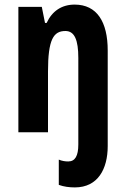

<svg xmlns="http://www.w3.org/2000/svg" viewBox="-20 -576 548 836"><path d="M306 240C406 240 449 160 449 60V-356C449 -481 402 -556 305 -556C249 -556 207 -528 183 -476H176L162 -546H60V0H189V-264C189 -405 213 -441 265 -441C305 -441 321 -401 321 -324V53C321 103 307 127 277 127C264 127 250 125 236 119V229C258 237 282 240 306 240Z"/></svg>

Font: Noto Sans Tamil ExtraCondensed
Style: Bold
Weight: 700
Width: 2
Designer: Jelle Bosma - Monotype Design Team
Foundry: Monotype Imaging Inc.
Version: Version 2.004